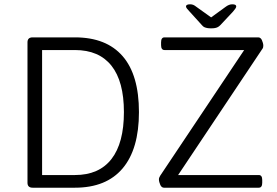

<svg xmlns="http://www.w3.org/2000/svg" viewBox="-20 -874 1291 894"><path d="M132 0Q108 0 108 -23V-677Q108 -700 132 -700H329Q475 -700 551 -612.5Q627 -525 627 -352Q627 -180 551 -90Q475 0 329 0ZM176 -59H329Q441 -59 499 -133.5Q557 -208 557 -352Q557 -495 499 -568Q441 -641 329 -641H176ZM743 0Q738 0 733.5 -3.5Q729 -7 726.5 -13Q724 -19 722 -25.5Q720 -32 720 -39Q720 -43 721.5 -47Q723 -51 726 -56L1135 -668L1153 -641H746Q730 -641 730 -664V-677Q730 -700 746 -700H1183Q1188 -700 1192.5 -696.5Q1197 -693 1199.5 -687Q1202 -681 1204 -674.5Q1206 -668 1206 -661Q1206 -657 1205 -653Q1204 -649 1200 -644L792 -33L777 -59H1185Q1201 -59 1201 -36V-23Q1201 0 1185 0ZM1061 -854Q1071 -854 1075.5 -851.5Q1080 -849 1080 -844Q1080 -840 1076 -834Q1072 -828 1065 -820L1006 -757Q1000 -751 994.5 -748Q989 -745 981.5 -743.5Q974 -742 963 -742Q952 -742 944.5 -743.5Q937 -745 931.5 -747.5Q926 -750 921 -756L862 -821Q855 -828 850.5 -834Q846 -840 846 -844Q846 -849 851 -851.5Q856 -854 865 -854Q873 -854 879.5 -851.5Q886 -849 896 -841L963 -793L1029 -841Q1038 -848 1046 -851Q1054 -854 1061 -854Z"/></svg>

Font: Asap Light
Style: Regular
Weight: 300
Designer: Pablo Cosgaya
Foundry: Omnibus-Type
Version: Version 3.001